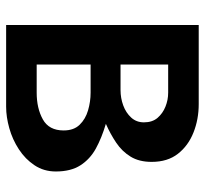

<svg xmlns="http://www.w3.org/2000/svg" viewBox="-41 -627 668 626"><g transform="rotate(90 293.0 -314.0)"><path d="M61.5 0V-627.9H319.3Q369.1 -627.9 412.1 -610.8Q455.1 -593.8 481.4 -560.1Q507.8 -526.4 507.8 -474.6Q507.8 -433.6 490.7 -405.8Q473.6 -377.9 445.3 -358.9Q417 -339.8 383.8 -325.2Q429.7 -311.5 464.4 -292.5Q499 -273.4 519 -242.2Q539.1 -210.9 539.1 -162.1Q539.1 -123 519 -92.8Q499 -62.5 466.8 -41.5Q434.6 -20.5 397.9 -10.3Q361.3 0 328.1 0ZM190.4 -99.6H282.2Q333 -99.6 369.1 -119.6Q405.3 -139.6 405.3 -187.5Q405.3 -220.7 386.7 -239.7Q368.2 -258.8 339.8 -267.1Q311.5 -275.4 282.2 -275.4H190.4ZM190.4 -373H273.4Q299.8 -373 323.7 -381.8Q347.7 -390.6 363.3 -407.7Q378.9 -424.8 378.9 -449.2Q378.9 -476.6 364.3 -493.7Q349.6 -510.7 327.6 -519.5Q305.7 -528.3 282.2 -528.3H190.4Z"/></g></svg>

Font: Padauk Book
Style: Bold
Weight: 700
Designer: Debbi Hosken, Becca Hirsbrunner Spalinger
Foundry: SIL International
Version: Version 5.000